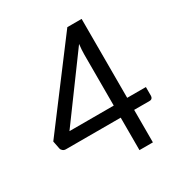

<svg xmlns="http://www.w3.org/2000/svg" viewBox="-167 -840 915 965"><g transform="rotate(-30 290.0 -358.0)"><path d="M551.5 -258.5V-207.5Q551.5 -199.5 546.8 -194Q542 -188.5 532 -188.5H443V0H365V-188.5H47Q37 -188.5 29.8 -194.2Q22.5 -200 20.5 -208.5L11.5 -254L360 -716.5H443V-258.5ZM365 -258.5V-554Q365 -567 366 -582.5Q367 -598 369 -614L108 -258.5Z"/></g></svg>

Font: Lato
Style: Regular
Weight: 400
Designer: Lukasz Dziedzic with Adam Twardoch and Botio Nikoltchev
Foundry: tyPoland Lukasz Dziedzic
Version: Version 2.010; 2014-09-01; http://www.latofonts.com/; ttfaut